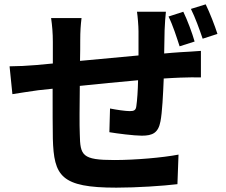

<svg xmlns="http://www.w3.org/2000/svg" viewBox="-20 -818 1040 883"><path d="M875 -627C864 -666 842 -725 823 -764L755 -742C775 -702 792 -648 806 -605ZM737 -679C738 -706 741 -749 743 -764H610C613 -745 617 -699 617 -674V-563C528 -555 432 -546 348 -538C349 -576 349 -610 349 -632C349 -674 351 -702 355 -735H215C220 -700 223 -666 223 -625V-526L148 -519C98 -515 52 -513 24 -513L37 -385C63 -389 125 -399 156 -403L222 -410C222 -318 222 -222 223 -180C228 -9 259 45 515 45C609 45 730 37 796 29L801 -107C728 -93 602 -82 506 -82C357 -82 349 -103 347 -200C345 -242 346 -333 347 -423C431 -432 528 -441 615 -449C614 -401 611 -357 607 -330C605 -311 596 -307 577 -307C557 -307 516 -313 486 -319L483 -210C518 -204 597 -194 632 -194C682 -194 708 -207 718 -260C726 -301 730 -382 733 -457C762 -459 788 -460 809 -461C835 -462 887 -463 904 -462V-584C875 -582 836 -579 810 -578C787 -576 762 -575 735 -572ZM858 -777C878 -737 897 -684 912 -640L980 -662C968 -700 945 -759 926 -798Z"/></svg>

Font: Noto Sans T Chinese Bold
Style: Bold
Weight: 700
Designer: Ryoko NISHIZUKA (kana & ideographs); Paul D. Hunt (Latin, Greek & Cyrillic); Wenlong ZHANG (bopomofo); Sandoll Communica
Foundry: Adobe Systems Incorporated
Version: Version 1.000;PS 1;hotconv 1.0.78;makeotf.lib2.5.61930